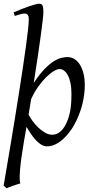

<svg xmlns="http://www.w3.org/2000/svg" viewBox="-21 -762 513 1026"><path d="M297.9 -393.1Q285.2 -393.1 265.9 -381.6Q246.6 -370.1 225.1 -348.9Q203.6 -327.6 182.6 -298.1Q161.6 -268.6 145.5 -232.4L131.8 -149.9Q139.2 -134.8 152.6 -116Q166 -97.2 183.1 -80.8Q200.2 -64.5 219.5 -53.2Q238.8 -42 257.8 -42Q271.5 -42 283.2 -47.1Q294.9 -52.2 304.4 -61.3Q314 -70.3 321.5 -82Q329.1 -93.8 335 -106.9Q343.8 -126 349.1 -146.7Q354.5 -167.5 356.9 -187.7Q359.4 -208 360.1 -226.6Q360.8 -245.1 360.8 -259.8Q360.8 -293.9 355.5 -319.1Q350.1 -344.2 341.1 -360.6Q332 -377 320.8 -385Q309.6 -393.1 297.9 -393.1ZM210.9 -696.8Q210.9 -686.5 207.5 -655.8Q204.1 -625 197.5 -576.7Q190.9 -528.3 181.4 -463.1Q171.9 -397.9 159.2 -318.8Q190.4 -365.7 217 -393.1Q243.7 -420.4 266.4 -434.6Q289.1 -448.7 307.4 -452.9Q325.7 -457 339.8 -457Q358.9 -457 375.5 -447.3Q392.1 -437.5 404.8 -418.2Q417.5 -398.9 424.8 -370.8Q432.1 -342.8 432.1 -306.2Q432.1 -257.3 418.5 -202.6Q404.8 -147.9 374 -91.8Q362.8 -72.3 347.4 -52.5Q332 -32.7 313.7 -16.6Q295.4 -0.5 274.2 9.8Q252.9 20 230 20Q214.4 20 199.7 11.2Q185.1 2.4 171.4 -12.2Q157.7 -26.9 145 -45.4Q132.3 -64 120.6 -84Q116.7 -64 113.5 -43.9Q110.4 -23.9 106.4 -2.9Q89.4 97.7 85.7 151.1Q82 204.6 87.4 218.3Q80.1 220.2 70.3 223.4Q60.5 226.6 50 230.2Q39.6 233.9 30 237.5Q20.5 241.2 14.2 244.1L-1.5 230Q5.9 186.5 15.6 128.9Q25.4 71.3 36.4 6.1Q47.4 -59.1 58.6 -128.9Q69.8 -198.7 80.6 -266.6Q91.3 -334.5 100.8 -397.7Q110.4 -460.9 117.4 -512.9Q124.5 -564.9 128.7 -602.5Q132.8 -640.1 132.8 -657.2Q132.8 -668.5 130.9 -675Q128.9 -681.6 125.2 -684.8Q121.6 -688 116.9 -689Q112.3 -689.9 106.9 -689.9Q102.5 -689.9 94.5 -687.7Q86.4 -685.5 78.1 -683.1Q68.8 -680.2 58.1 -676.8L51.8 -695.8Q72.3 -705.1 93.8 -713.4Q115.2 -721.7 133.8 -728Q152.3 -734.4 166.5 -738.3Q180.7 -742.2 187 -742.2Q202.6 -742.2 206.8 -731.7Q210.9 -721.2 210.9 -696.8Z"/></svg>

Font: Gentium Plus APac
Style: Italic
Weight: 400
Italic angle: -8°
Designer: J. Victor Gaultney, Annie Olsen, Iska Routamaa, Becca Hirsbrunner
Foundry: SIL International
Version: Version 5.000